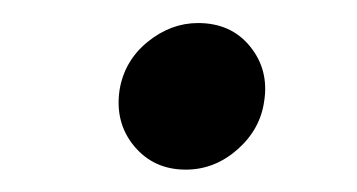

<svg xmlns="http://www.w3.org/2000/svg" viewBox="-20 -431 316 170"><path d="M144.5 -280.8Q116.2 -280.8 98.9 -301.5Q81.5 -322.3 85.9 -351.6Q90.3 -377.4 110.8 -394Q131.3 -410.6 155.3 -410.6Q184.6 -410.6 201.4 -389.9Q218.3 -369.1 213.9 -341.3Q210.4 -316.4 190.2 -298.6Q169.9 -280.8 144.5 -280.8Z"/></svg>

Font: Inter 17pt
Style: Italic
Weight: 400
Italic angle: -9.3988°
Version: Version 4.001;git-66647c0bb